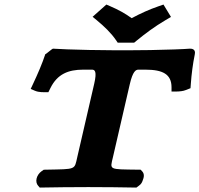

<svg xmlns="http://www.w3.org/2000/svg" viewBox="-20 -838 893 860"><path d="M561.2 -460.3C574.9 -519.9 589 -526 599.8 -526H631.1C709.2 -526 748.1 -505.6 748.3 -447.3L748.3 -428H768.1C775.1 -428 783.3 -428.3 792 -429.6C798.8 -430.5 806 -432 814 -435.2L833.3 -443L834.7 -461.9C837.7 -504.8 843.8 -552.5 852.3 -593.3C858.6 -620.3 835.9 -620 830.5 -620H829.4L828.3 -619.9C804.3 -617.8 727.8 -615 652 -613.7C625.2 -613.3 599.1 -613 576.3 -613H480.2C451.1 -613 415.3 -613.5 379.2 -614.2C309.8 -615.6 242.7 -618.1 219.4 -619.9L218.5 -620H217.5C213.2 -620 186.1 -595 182.9 -595.3C169.6 -554.4 148.8 -506.2 127.4 -460.8L117.5 -439.8L135.7 -431.8C140.6 -429.7 145.6 -428.2 150.5 -427.2C159.7 -425.4 168.8 -425 177.5 -425H196.7L205.9 -443.6C237.1 -506.7 286.5 -526 352.8 -526H391.9C404.5 -526 415 -519.3 402 -463L326.2 -134.6C312.8 -76.6 322.8 -80.8 187.2 -78L176 -77.8L166.6 -71.3C142.5 -54.3 135.2 -22.3 151.4 -5.3L158.1 2.2L170 2C224.9 1 295.6 0 375.6 0C455.1 0 523.5 1 579.1 2L590.9 2.2L601.1 -5.3C613.8 -14.1 616.5 -22.5 618.8 -28.8C622.9 -39.7 630 -56.9 616.3 -71.3L609.8 -77.9L598.6 -78C464.5 -79.8 472.6 -76.4 486 -134.6ZM507.1 -647H581.1L591.4 -655.5C631.9 -688.7 673.3 -719.4 720.3 -747.1L745.8 -762.2L712.2 -817.6L690.3 -810C647.9 -795.3 612.3 -779.2 569.7 -756.6C541.1 -777.5 509.5 -794.8 474.2 -809.9L456.4 -817.6L394.8 -762.8L413.6 -747.3C446.8 -719.7 477.4 -691 500.9 -656.3Z"/></svg>

Font: Linux Libertine Mono O 
Style: Mono Bold Oblique
Weight: 400
Italic angle: -13°
Designer: Philipp H. Poll
Foundry: Philipp H. Poll
Version: Version 5.1.7